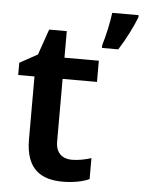

<svg xmlns="http://www.w3.org/2000/svg" viewBox="-54 -803 640 857"><g transform="rotate(5 266.0 -375.0)"><path d="M532 -750V-760H414C409 -717 394 -651 382 -613V-600H455C487 -650 516 -709 532 -750ZM291 -91C249 -91 219 -115 219 -166V-447H373V-542H219V-661H140L100 -546L20 -502V-447H93V-165C93 -28 166 10 259 10C306 10 351 1 378 -12V-106C353 -98 322 -91 291 -91Z"/></g></svg>

Font: Noto Sans Telugu SemiBold
Style: Regular
Weight: 600
Designer: Jelle Bosma - Monotype Design Team
Foundry: Monotype Imaging Inc.
Version: Version 2.005